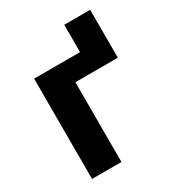

<svg xmlns="http://www.w3.org/2000/svg" viewBox="-168 -800 832 905"><g transform="rotate(-30 248.0 -347.5)"><path d="M317.9 -694.8V-545.9H67.9V0H228V-434.1H459V-694.8Z"/></g></svg>

Font: Avrile Sans
Style: Bold
Weight: 700
Designer: Monotype Design Team, Google (font), Stefan Peev (BGR Cyrillic), Cristiano Sobral (main changes)
Foundry: The Avrile Sans Project Authors
Version: Version 3.110